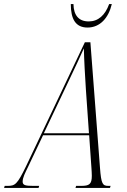

<svg xmlns="http://www.w3.org/2000/svg" viewBox="-77 -921 622 941"><path d="M352 -786C413 -786 455 -833 471 -901H458C438 -846 404 -816 358 -816C309 -816 284 -846 283 -901H270C270 -828 293 -786 352 -786ZM-57 0H112L115 -10H86C48 -10 34 -13 34 -31C34 -51 47 -75 60 -102L134 -258H360L371 -100C372 -84 373 -72 373 -59C373 -18 360 -10 321 -10H296L293 0H462L465 -10H455C426 -10 419 -18 413 -99L366 -714H339L51 -107C7 -16 -3 -10 -41 -10H-54ZM251 -506C301 -612 312 -634 334 -684C335 -633 340 -541 344 -482L359 -268H138Z"/></svg>

Font: Noto Serif Display ExtraCondensed ExtraLight
Style: Italic
Weight: 200
Width: 2
Italic angle: -12°
Designer: Monotype Design Team
Foundry: Monotype Imaging Inc.
Version: Version 2.009